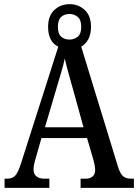

<svg xmlns="http://www.w3.org/2000/svg" viewBox="-20 -902 663 922"><path d="M2 0V-44H16Q39 -44 53 -58.5Q67 -73 82 -121L260 -678Q237 -688 224 -712Q211 -736 211 -773Q211 -826 241 -854Q271 -882 314 -882Q357 -882 387 -854Q417 -826 417 -773Q417 -737 404 -713.5Q391 -690 370 -678L547 -100Q558 -66 572 -55Q586 -44 609 -44H623V0H367V-44H393Q412 -44 424.5 -54.5Q437 -65 437 -85Q437 -94 434.5 -108.5Q432 -123 428 -136L398 -239H179L152 -144Q148 -132 144.5 -116Q141 -100 141 -88Q141 -67 154.5 -55.5Q168 -44 191 -44H217V0ZM314 -712Q336 -712 353 -725.5Q370 -739 370 -773Q370 -807 353 -821Q336 -835 314 -835Q290 -835 274 -821Q258 -807 258 -773Q258 -740 273.5 -726Q289 -712 314 -712ZM196 -291H381L332 -468Q320 -511 309 -550.5Q298 -590 291 -621Q285 -591 273.5 -553Q262 -515 251 -477Z"/></svg>

Font: Noto Serif Tamil Condensed Medium
Style: Regular
Weight: 500
Width: 3
Designer: Indian Type Foundry, Tom Grace, and the Monotype Design Team
Foundry: Monotype Imaging Inc.
Version: Version 2.004; ttfautohint (v1.8.4.7-5d5b)